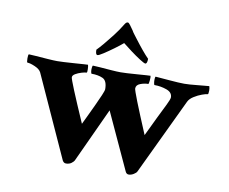

<svg xmlns="http://www.w3.org/2000/svg" viewBox="-74 -739 1006 842"><g transform="rotate(10 429.5 -318.0)"><path d="M269.5 10.7Q259.8 10.7 253.9 0L88.9 -363.3Q82 -377 60.5 -386.2Q39.1 -395.5 27.3 -395.5Q23.4 -395.5 23.4 -414.1Q23.4 -429.7 26.4 -432.6Q34.2 -432.6 59.1 -430.7Q84 -428.7 111.3 -426.8Q138.7 -424.8 154.3 -424.8Q165 -424.8 183.6 -425.8Q202.1 -426.8 229.5 -428.7Q255.9 -430.7 271 -431.6Q286.1 -432.6 290 -432.6Q292 -426.8 292.5 -412.6Q293 -398.4 290 -397.5Q282.2 -397.5 267.6 -393.1Q252.9 -388.7 241.2 -381.8Q229.5 -375 229.5 -366.2Q229.5 -353.5 308.6 -172.9Q314.5 -184.6 326.2 -209.5Q337.9 -234.4 351.1 -262.2Q364.3 -290 373.5 -312Q382.8 -334 382.8 -339.8Q382.8 -377.9 362.3 -387.2Q341.8 -396.5 312.5 -396.5Q310.5 -396.5 309.1 -404.3Q307.6 -412.1 308.6 -421.4Q309.6 -430.7 311.5 -432.6Q320.3 -432.6 344.2 -430.7Q368.2 -428.7 394.5 -426.8Q420.9 -424.8 436.5 -424.8Q447.3 -424.8 465.3 -425.8Q483.4 -426.8 508.8 -428.7Q534.2 -430.7 548.8 -431.6Q563.5 -432.6 568.4 -432.6Q570.3 -427.7 568.8 -411.6Q567.4 -395.5 564.5 -395.5Q547.9 -395.5 529.8 -388.7Q511.7 -381.8 511.7 -366.2Q511.7 -352.5 587.9 -171.9Q609.4 -217.8 628.4 -256.3Q647.5 -294.9 660.2 -320.8Q672.9 -346.7 672.9 -354.5Q672.9 -377 647 -386.2Q621.1 -395.5 592.8 -395.5Q590.8 -395.5 589.4 -403.8Q587.9 -412.1 588.4 -421.4Q588.9 -430.7 590.8 -432.6L651.4 -427.7Q673.8 -425.8 691.4 -424.8Q709 -423.8 719.7 -423.8Q730.5 -423.8 744.6 -424.8Q758.8 -425.8 777.3 -427.7Q795.9 -429.7 809.1 -430.7Q822.3 -431.6 830.1 -432.6Q833 -423.8 833 -413.1Q833 -396.5 829.1 -396.5Q822.3 -396.5 804.7 -390.1Q787.1 -383.8 770 -373Q752.9 -362.3 746.1 -348.6L585 -9.8Q582 -2.9 570.8 3.9Q559.6 10.7 548.8 10.7Q539.1 10.7 534.2 0L418 -252L306.6 -10.7Q303.7 -3.9 293.9 3.4Q284.2 10.7 269.5 10.7ZM323.2 -481.4Q314.5 -481.4 314.5 -503.9Q337.9 -527.3 378.9 -580.1Q399.4 -606.4 417 -635.7Q422.9 -645.5 429.7 -645.5Q434.6 -645.5 441.4 -635.7L456.1 -615.2Q460.9 -606.4 466.8 -599.1Q472.7 -591.8 477.5 -585Q499 -556.6 515.6 -536.6Q532.2 -516.6 544.9 -503.9Q544.9 -481.4 536.1 -481.4Q531.2 -481.4 511.2 -494.1Q491.2 -506.8 468.3 -523.9Q445.3 -541 429.7 -553.7Q415 -541 391.6 -523.9Q368.2 -506.8 348.6 -494.1Q329.1 -481.4 323.2 -481.4Z"/></g></svg>

Font: Crimson Text Bold
Style: Bold
Weight: 700
Designer: Sebastian Kosch
Foundry: Sebastian Kosch
Version: Version 1.10 July 1, 2025